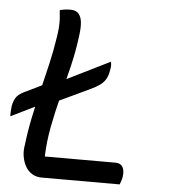

<svg xmlns="http://www.w3.org/2000/svg" viewBox="-56 -757 708 803"><g transform="rotate(5 297.5 -355.0)"><path d="M149 0Q126 0 108.5 -10.5Q91 -21 80.5 -39.5Q70 -58 66 -81.5Q62 -105 67 -132Q74 -191 86 -248Q98 -305 111.5 -361Q125 -417 138.5 -474.5Q152 -532 161 -592Q165 -617 166 -635.5Q167 -654 166 -670.5Q165 -687 163 -704Q173 -707 184 -708.5Q195 -710 208 -710Q230 -710 241.5 -697.5Q253 -685 255.5 -661.5Q258 -638 253 -603Q245 -539 229.5 -474.5Q214 -410 197.5 -345.5Q181 -281 168.5 -217Q156 -153 154 -89H450Q461 -89 468.5 -85.5Q476 -82 480.5 -75Q485 -68 486.5 -57.5Q488 -47 486 -32Q485 -27 483.5 -21.5Q482 -16 480 -10.5Q478 -5 476 0ZM395 -508Q397 -501 397 -492Q397 -483 395 -475Q392 -453 384 -437.5Q376 -422 360 -410Q344 -398 316 -385L193 -327Q183 -322 171 -320Q159 -318 148 -316Q137 -314 126 -308L-4 -244Q-5 -252 -4.5 -259.5Q-4 -267 -3.5 -274.5Q-3 -282 -2 -289Q3 -314 14.5 -328Q26 -342 54 -354L142 -397Q152 -401 162.5 -403Q173 -405 183.5 -406.5Q194 -408 203 -413Z"/></g></svg>

Font: Rec Mono Duotone
Style: Italic
Weight: 400
Italic angle: -10°
Monospace: yes
Version: Version 1.085; ttfautohint (v1.8.4.7-5d5b)